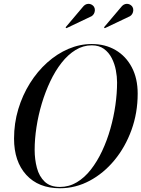

<svg xmlns="http://www.w3.org/2000/svg" viewBox="-20 -995 755 1025"><path d="M300 10Q185.5 10 120.2 -61.5Q55 -133 55 -255Q55 -337 77.5 -412Q100 -487 139.8 -550.5Q179.5 -614 232 -661Q284.5 -708 345.2 -734Q406 -760 470 -760Q541.5 -760 596.8 -727.8Q652 -695.5 683.5 -636Q715 -576.5 715 -495Q715 -392.5 682 -301.2Q649 -210 591.2 -140Q533.5 -70 458.5 -30Q383.5 10 300 10ZM300 3Q348.5 3 390 -21.8Q431.5 -46.5 465.2 -89.8Q499 -133 525.2 -189Q551.5 -245 569.2 -307.5Q587 -370 596 -433.5Q605 -497 605 -555Q605 -586 598.5 -620.2Q592 -654.5 576.5 -684.8Q561 -715 535 -734Q509 -753 470 -753Q424 -753 383.5 -728.2Q343 -703.5 309 -660.2Q275 -617 248.5 -561Q222 -505 203.2 -442.5Q184.5 -380 174.8 -316.5Q165 -253 165 -195Q165 -144 177 -98.8Q189 -53.5 218.5 -25.2Q248 3 300 3ZM539.5 -844.5 535 -849 631.5 -963Q639 -970.5 647.5 -973Q656 -975.5 663.8 -974Q671.5 -972.5 677.8 -968Q684 -963.5 687.5 -957.5Q692 -949.5 691.5 -939.8Q691 -930 686.5 -921.8Q682 -913.5 674 -908.5ZM334.5 -844.5 330 -849 426.5 -963Q434 -970.5 442.5 -973Q451 -975.5 458.8 -974Q466.5 -972.5 472.8 -968Q479 -963.5 482.5 -957.5Q487 -949.5 486.5 -939.8Q486 -930 481.5 -921.8Q477 -913.5 469 -908.5Z"/></svg>

Font: Bodoni Moda 28pt
Style: Italic
Weight: 400
Italic angle: -13°
Designer: Owen Earl
Foundry: indestructible type
Version: Version 2.004